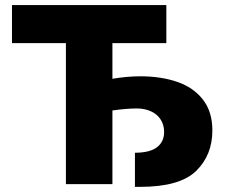

<svg xmlns="http://www.w3.org/2000/svg" viewBox="-20 -727 891 758"><path d="M636.7 -556.6H423.8V-416Q482.4 -425.8 533.2 -425.8Q615.7 -425.8 679.7 -403.8Q743.7 -381.8 781 -334Q818.4 -286.1 818.4 -211.9Q818.4 -114.7 754.2 -52Q689.9 10.7 533.2 10.7H512.7V-124Q570.8 -124 599.4 -145.5Q627.9 -167 627.9 -206.1Q627.9 -233.4 614.7 -254.4Q601.6 -275.4 576.9 -287.1Q552.2 -298.8 519.5 -298.8Q481 -298.8 423.8 -291V0H240.2V-556.6H27.3V-707H636.7Z"/></svg>

Font: Pretendard Std Black
Style: Regular
Weight: 900
Designer: Base glyphs from Inter by Rasmus Andersson; Hangeul glyphs from Noto Sans CJK(Source Han Sans) by Jang Soo-young and Kan
Foundry: Kil Hyung-jin
Version: Version 1.309